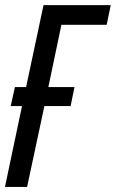

<svg xmlns="http://www.w3.org/2000/svg" viewBox="-20 -734 456 754"><path d="M-0.5 0 66.4 -317.4H22L38.6 -392.1H82.5L150.9 -713.9H415L398.9 -636.7H221.2L169.9 -392.1H272.5L257.3 -317.4H154.3L86.4 0Z"/></svg>

Font: Open Sans Condensed Medium
Style: Italic
Weight: 500
Width: 3
Italic angle: -12°
Designer: Monotype Design Team
Foundry: Monotype Imaging Inc.
Version: Version 3.000